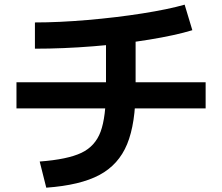

<svg xmlns="http://www.w3.org/2000/svg" viewBox="-20 -779 978 845"><path d="M446.5 -388.8V-654.2H576.8V-388.8Q576.8 -235.1 539.5 -144.6Q502.2 -54.2 417.7 -9Q333.2 36.2 183.6 47L154.7 -68.1Q277 -77.3 338.1 -106.3Q399.1 -135.3 422.8 -199.6Q446.5 -263.8 446.5 -388.8ZM52.5 -417H885V-302H52.5ZM792.6 -758.5 826.5 -646.1Q751.4 -623.3 636.8 -604.6Q522.1 -585.8 390.6 -575.3Q259 -564.7 133.7 -564.7V-680.2Q239.3 -680.2 365.2 -691Q491.1 -701.8 605.8 -719.8Q720.5 -737.8 792.6 -758.5Z"/></svg>

Font: WEMIX Pretendard Variable
Style: Regular
Weight: 400
Designer: Base glyphs from Inter by Rasmus Andersson; Hangeul glyphs from Noto Sans CJK(Source Han Sans) by Jang Soo-young and Kan
Foundry: Kil Hyung-jin
Version: Version 1.000;Glyphs 3.2 (3208)